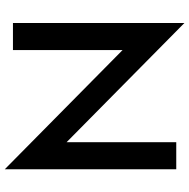

<svg xmlns="http://www.w3.org/2000/svg" viewBox="-14 -762 810 823"><g transform="rotate(-90 391.5 -350.0)"><path d="M589 -700V-230L78 -735V0H194V-470L705 35V-700Z"/></g></svg>

Font: Jost Medium
Style: Regular
Weight: 500
Version: Version 3.710